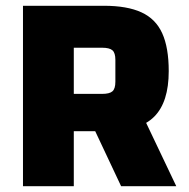

<svg xmlns="http://www.w3.org/2000/svg" viewBox="-20 -645 654 665"><path d="M235.6 -190.6V0H59.6V-625H340Q420.4 -625 469.8 -602.3Q519.2 -579.7 541.8 -529.9Q564.4 -480.1 564.4 -398.8Q564.4 -291.2 514.1 -240.9Q463.8 -190.6 355 -190.6ZM235.6 -319.8H333.4Q359.5 -319.8 369.5 -328.8Q379.6 -337.8 379.6 -361.8V-437.7Q379.6 -461.7 369.5 -470.7Q359.5 -479.7 333.4 -479.7H235.6ZM443.9 -308.3 590.6 0H399.5L292.9 -226.4Z"/></svg>

Font: Changa
Style: Regular
Weight: 400
Designer: Eduardo Rodriguez Tunni
Foundry: Eduardo Rodriguez Tunni
Version: Version 3.003